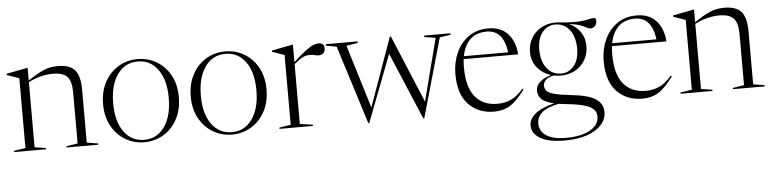

<svg xmlns="http://www.w3.org/2000/svg" viewBox="-46 -761 4931 1224"><g transform="rotate(-5 2420.0 -149.0)"><path d="M357.5 -8 430 -19.5V-343.5Q430 -418 402.8 -447Q375.5 -476 311 -476Q269.5 -476 227.5 -464.2Q185.5 -452.5 154.5 -435.5V-19.5L226.5 -8V0H22.5V-8L96 -19.5V-466Q88 -469 70 -475Q52 -481 18 -493.5V-501.5L151.5 -527.5H154.5V-446.5Q200.5 -477.5 232.8 -493.8Q265 -510 291.5 -516Q318 -522 346.5 -522Q423.5 -522 456 -484Q488.5 -446 488.5 -358V-19.5L561 -8V0H357.5Z M854.5 10Q789 10 734.2 -22.5Q679.5 -55 646.5 -114.2Q613.5 -173.5 613.5 -253.5Q613.5 -335 646 -395.2Q678.5 -455.5 733.8 -488.8Q789 -522 857.5 -522Q923.5 -522 978.2 -489.5Q1033 -457 1065.8 -398Q1098.5 -339 1098.5 -258.5Q1098.5 -177 1065.8 -116.5Q1033 -56 977.5 -23Q922 10 854.5 10ZM855.5 -5.5Q937.5 -5.5 985.8 -73.8Q1034 -142 1034 -258.5Q1034 -373 986 -439.8Q938 -506.5 856.5 -506.5Q774.5 -506.5 726.2 -438.2Q678 -370 678 -253.5Q678 -139 726 -72.2Q774 -5.5 855.5 -5.5Z M1415.5 10Q1350 10 1295.2 -22.5Q1240.5 -55 1207.5 -114.2Q1174.5 -173.5 1174.5 -253.5Q1174.5 -335 1207 -395.2Q1239.5 -455.5 1294.8 -488.8Q1350 -522 1418.5 -522Q1484.5 -522 1539.2 -489.5Q1594 -457 1626.8 -398Q1659.5 -339 1659.5 -258.5Q1659.5 -177 1626.8 -116.5Q1594 -56 1538.5 -23Q1483 10 1415.5 10ZM1416.5 -5.5Q1498.5 -5.5 1546.8 -73.8Q1595 -142 1595 -258.5Q1595 -373 1547 -439.8Q1499 -506.5 1417.5 -506.5Q1335.5 -506.5 1287.2 -438.2Q1239 -370 1239 -253.5Q1239 -139 1287 -72.2Q1335 -5.5 1416.5 -5.5Z M2016.5 -521Q2051.5 -521 2051.5 -486Q2051.5 -467.5 2040 -456.2Q2028.5 -445 2010.5 -445Q1995.5 -445 1984.5 -448.8Q1973.5 -452.5 1953 -452.5Q1928.5 -452.5 1907.8 -442Q1887 -431.5 1852 -402.5V-19.5L1934 -8V0H1720V-8L1793.5 -19.5V-466Q1784 -470 1763.5 -476.8Q1743 -483.5 1715.5 -493.5V-501.5L1849 -527.5H1852V-415.5Q1903.5 -462.5 1933.8 -485Q1964 -507.5 1982.2 -514.2Q2000.5 -521 2016.5 -521Z M2762.5 -491.5 2690.5 -502.5V-512H2858V-502.5L2789 -492L2645.5 13H2639L2458 -415.5L2293.5 13H2287.5L2129 -490L2061 -502.5V-512H2265V-502.5L2191.5 -490.5L2315.5 -85L2472 -524H2479L2659.5 -92Z M3101.5 -522Q3182 -522 3227 -472Q3272 -422 3277 -340.5H2928.5Q2925.5 -316 2925.5 -288Q2925.5 -161.5 2976 -99.8Q3026.5 -38 3119 -38Q3167 -38 3206.2 -56Q3245.5 -74 3285.5 -120.5L3292 -115.5Q3241 -45 3196.5 -17.5Q3152 10 3094 10Q2993 10 2930.2 -55.2Q2867.5 -120.5 2867.5 -250Q2867.5 -323 2895 -385Q2922.5 -447 2975 -484.5Q3027.5 -522 3101.5 -522ZM3090 -502.5Q3022 -502.5 2983 -464.2Q2944 -426 2931.5 -359H3215Q3196 -502.5 3090 -502.5Z M3536 -182Q3513.5 -182 3492 -186.5Q3453 -178.5 3438.2 -162.2Q3423.5 -146 3423.5 -127.5Q3423.5 -108 3435.2 -94.2Q3447 -80.5 3482 -70.5Q3517 -60.5 3587.5 -53Q3702 -41 3747.8 -10Q3793.5 21 3793.5 73Q3793.5 118 3761.8 154.2Q3730 190.5 3670.2 211.5Q3610.5 232.5 3526 232.5Q3422.5 232.5 3369.5 201Q3316.5 169.5 3316.5 119.5Q3316.5 76.5 3356.5 43.8Q3396.5 11 3479 -9.5Q3418.5 -23 3397.5 -46Q3376.5 -69 3376.5 -99.5Q3376.5 -161 3474.5 -191Q3421.5 -207 3387.5 -248.5Q3353.5 -290 3353.5 -347.5Q3353.5 -398.5 3377 -437.8Q3400.5 -477 3441 -499.5Q3481.5 -522 3532 -522Q3550 -522 3566.5 -519.5Q3641.5 -512.5 3682.2 -515.5Q3723 -518.5 3743.2 -524Q3763.5 -529.5 3777 -529.5Q3792 -529.5 3792 -511Q3792 -489.5 3780.2 -477.2Q3768.5 -465 3752 -465Q3739 -465 3726.5 -472.5Q3714 -480 3690 -489.5Q3666 -499 3618 -504.5Q3662 -484.5 3688.8 -446Q3715.5 -407.5 3715.5 -356Q3715.5 -305.5 3692.2 -266Q3669 -226.5 3628.2 -204.2Q3587.5 -182 3536 -182ZM3544 -194.5Q3593.5 -196.5 3625.5 -238.5Q3657.5 -280.5 3655 -356Q3652 -428 3616.5 -469.5Q3581 -511 3524 -509.5Q3475.5 -508 3443.5 -465.8Q3411.5 -423.5 3414 -348Q3416.5 -277 3452.2 -235Q3488 -193 3544 -194.5ZM3366.5 109Q3366.5 159.5 3409.5 188Q3452.5 216.5 3533.5 216.5Q3633.5 216.5 3690 183.8Q3746.5 151 3746.5 97Q3746.5 57 3703.8 34.5Q3661 12 3549 1.5Q3525.5 -1 3506 -4Q3430 12 3398.2 40.8Q3366.5 69.5 3366.5 109Z M4050.5 -522Q4131 -522 4176 -472Q4221 -422 4226 -340.5H3877.5Q3874.5 -316 3874.5 -288Q3874.5 -161.5 3925 -99.8Q3975.5 -38 4068 -38Q4116 -38 4155.2 -56Q4194.5 -74 4234.5 -120.5L4241 -115.5Q4190 -45 4145.5 -17.5Q4101 10 4043 10Q3942 10 3879.2 -55.2Q3816.5 -120.5 3816.5 -250Q3816.5 -323 3844 -385Q3871.5 -447 3924 -484.5Q3976.5 -522 4050.5 -522ZM4039 -502.5Q3971 -502.5 3932 -464.2Q3893 -426 3880.5 -359H4164Q4145 -502.5 4039 -502.5Z M4622 -8 4694.5 -19.5V-343.5Q4694.5 -418 4667.2 -447Q4640 -476 4575.5 -476Q4534 -476 4492 -464.2Q4450 -452.5 4419 -435.5V-19.5L4491 -8V0H4287V-8L4360.5 -19.5V-466Q4352.5 -469 4334.5 -475Q4316.5 -481 4282.5 -493.5V-501.5L4416 -527.5H4419V-446.5Q4465 -477.5 4497.2 -493.8Q4529.5 -510 4556 -516Q4582.5 -522 4611 -522Q4688 -522 4720.5 -484Q4753 -446 4753 -358V-19.5L4825.5 -8V0H4622Z"/></g></svg>

Font: Newsreader 72pt Light
Style: Regular
Weight: 300
Designer: Hugues Gentile
Foundry: Production Type
Version: Version 1.003; ttfautohint (v1.8.3)